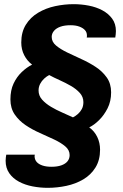

<svg xmlns="http://www.w3.org/2000/svg" viewBox="-20 -716 590 921"><path d="M209 185Q172 185 136 178Q100 171 71 155.5Q42 140 24.5 115Q7 90 7 55Q7 46 8 39.5Q9 33 10 26H147Q146 30 146 32Q146 34 146 36Q147 51 156.5 61.5Q166 72 184 78Q202 84 227 84Q255 84 274.5 77Q294 70 304 57.5Q314 45 314 28Q314 4 293.5 -13.5Q273 -31 240.5 -46.5Q208 -62 171.5 -78Q135 -94 103 -115.5Q71 -137 50.5 -167Q30 -197 30 -239Q30 -283 45 -315Q60 -347 84 -370Q108 -393 134 -406Q110 -424 96 -451.5Q82 -479 82 -512Q82 -562 104 -597.5Q126 -633 163 -655Q200 -677 244.5 -686.5Q289 -696 333 -696Q370 -696 406 -689Q442 -682 471 -666.5Q500 -651 518 -626.5Q536 -602 536 -567Q536 -558 535 -551Q534 -544 533 -536H396Q397 -539 397 -541.5Q397 -544 397 -546Q397 -561 387.5 -571.5Q378 -582 360.5 -588.5Q343 -595 318 -595Q290 -595 270 -588Q250 -581 239 -568Q228 -555 228 -539Q228 -515 249 -497.5Q270 -480 302 -464.5Q334 -449 370.5 -432.5Q407 -416 439 -395Q471 -374 492 -344.5Q513 -315 513 -273Q513 -230 496 -196.5Q479 -163 455 -139.5Q431 -116 408 -105Q433 -87 446.5 -59Q460 -31 460 2Q460 52 438 87.5Q416 123 379.5 144.5Q343 166 298.5 175.5Q254 185 209 185ZM330 -153Q342 -159 353.5 -169Q365 -179 372.5 -193Q380 -207 380 -226Q380 -251 363 -270Q346 -289 320 -304Q294 -319 266 -331.5Q238 -344 216 -356Q204 -350 192 -339Q180 -328 172.5 -313.5Q165 -299 165 -282Q165 -257 182 -238Q199 -219 225 -203.5Q251 -188 279 -176Q307 -164 330 -153Z"/></svg>

Font: Chivo Medium
Style: Bold Italic
Weight: 700
Italic angle: -8.05°
Version: Version 2.002